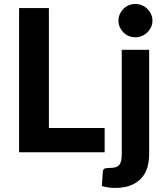

<svg xmlns="http://www.w3.org/2000/svg" viewBox="-20 -766 832 966"><path d="M76 0ZM226 -122H506.5V0H76V-725.5H226ZM730.5 -515.5V10Q730.5 45 721.5 75.8Q712.5 106.5 692.2 129.5Q672 152.5 639.2 166Q606.5 179.5 558.5 179.5Q540.5 179.5 524.8 177Q509 174.5 492.5 170L497.5 97Q498.5 87 504.8 83Q511 79 529.5 79Q548 79 560 75.8Q572 72.5 579.2 64.5Q586.5 56.5 589.5 43.2Q592.5 30 592.5 10V-515.5ZM747 -662Q747 -644.5 740 -629.5Q733 -614.5 721.2 -603Q709.5 -591.5 693.8 -585Q678 -578.5 660 -578.5Q643 -578.5 627.8 -585Q612.5 -591.5 601 -603Q589.5 -614.5 582.8 -629.5Q576 -644.5 576 -662Q576 -679.5 582.8 -694.8Q589.5 -710 601 -721.5Q612.5 -733 627.8 -739.5Q643 -746 660 -746Q678 -746 693.8 -739.5Q709.5 -733 721.2 -721.5Q733 -710 740 -694.8Q747 -679.5 747 -662Z"/></svg>

Font: Lato Heavy
Style: Regular
Weight: 800
Designer: Lukasz Dziedzic
Foundry: tyPoland Lukasz Dziedzic
Version: Version 2.007; 2014-02-27